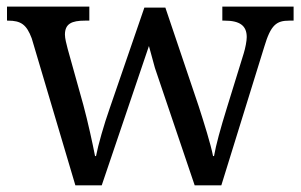

<svg xmlns="http://www.w3.org/2000/svg" viewBox="-20 -556 902 576"><path d="M413.1 -533.2 309.1 -231C292 -182.6 274.4 -121.1 268.1 -87.9H265.1C258.8 -121.1 243.2 -192.9 230 -241.2L183.1 -409.2C179.2 -424.3 174.8 -440.9 174.8 -452.1C174.8 -484.9 195.3 -494.1 234.9 -494.1H248V-536.1H1V-494.1H3.9C43 -494.1 59.6 -482.4 75.2 -440.9L206.1 0H285.2L426.8 -418L444.8 -352.1L564 0H644L772.9 -416C792.5 -481.9 809.6 -494.1 848.1 -494.1H860.8V-536.1H647V-494.1H653.8C698.7 -494.1 720.2 -479.5 720.2 -444.8C720.2 -433.6 716.3 -412.1 710.9 -395L661.1 -233.9C641.1 -169.4 627.9 -121.1 622.1 -87.9H619.1C612.8 -121.6 591.8 -188.5 576.2 -236.8L476.1 -533.2Z"/></svg>

Font: Gandom
Style: Regular
Weight: 400
Foundry: DejaVu fonts team - Redesigned by Saber Rastikerdar - Based on Samim Font
Version: Version 0.8